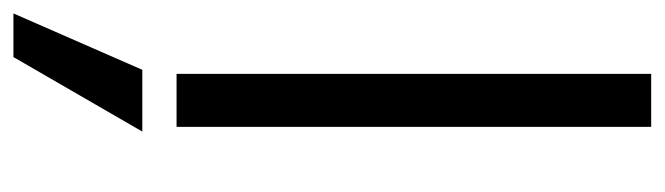

<svg xmlns="http://www.w3.org/2000/svg" viewBox="-385 -375 990 286"><g transform="rotate(90 110.0 -232.0)"><path d="M52 243H-13L71 51H163ZM156 0H77V-707H156Z"/></g></svg>

Font: Hind Mysuru
Style: Regular
Weight: 400
Designer: Manushi Parikh, Hitesh Malaviya
Foundry: Indian Type Foundry
Version: Version 0.703;PS 1.0;hotconv 1.0.86;makeotf.lib2.5.63406